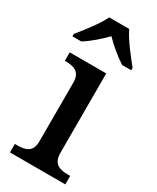

<svg xmlns="http://www.w3.org/2000/svg" viewBox="-197 -824 723 883"><g transform="rotate(30 164.5 -383.0)"><path d="M3 -619V-606H50C86 -628 128 -665 158 -696C188 -665 232 -628 267 -606H315V-619C284 -657 233 -721 212 -766H106C85 -721 34 -657 3 -619ZM21 0H315V-45H302C261 -45 223 -54 223 -115V-536H29V-491H34C74 -491 113 -482 113 -425V-111C113 -53 74 -45 34 -45H21Z"/></g></svg>

Font: Noto Serif Vithkuqi Medium
Style: Regular
Weight: 500
Version: Version 1.005